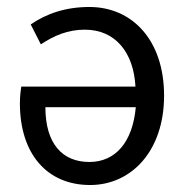

<svg xmlns="http://www.w3.org/2000/svg" viewBox="-20 -518 536 550"><path d="M238 12C356 12 450 -85 450 -244C450 -404 358 -498 236 -498C168 -498 113 -479 68 -448L97 -391C135 -416 174 -433 223 -433C311 -433 363 -367 368 -270H41C39 -258 37 -240 37 -222C37 -77 115 12 238 12ZM236 -54C159 -54 110 -106 110 -211H369C360 -111 311 -54 236 -54Z"/></svg>

Font: Giro Sans Regular
Style: Regular
Weight: 400
Designer: Paul D. Hunt
Foundry: Adobe Systems Incorporated
Version: Version 1.000;PS 1.0;hotconv 1.0.88;makeotf.lib2.5.647800